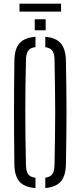

<svg xmlns="http://www.w3.org/2000/svg" viewBox="-20 -1002 431 1028"><path d="M170 5Q110.5 0.5 84.2 -29.5Q58 -59.5 57 -122Q56 -202.5 55.5 -270.5Q55 -338.5 55 -402.5Q55 -466.5 55.5 -533.2Q56 -600 57 -677.5Q58 -740 84.2 -770.2Q110.5 -800.5 170 -805V-750Q141.5 -746 130.5 -729.8Q119.5 -713.5 119 -679Q117 -598.5 116.2 -532.2Q115.5 -466 115.5 -403.8Q115.5 -341.5 116.2 -273.5Q117 -205.5 119 -120.5Q119.5 -85.5 130.5 -69.8Q141.5 -54 170 -50ZM222.5 5V-50.5Q250 -54.5 260.8 -70.2Q271.5 -86 272 -120.5Q273.5 -203 274.5 -270.2Q275.5 -337.5 275.5 -399.5Q275.5 -461.5 274.5 -528.8Q273.5 -596 272 -679Q271.5 -713.5 260.8 -729.5Q250 -745.5 222.5 -749.5V-805Q280 -800 305.8 -769.5Q331.5 -739 333 -677.5Q334.5 -600 335.2 -533.2Q336 -466.5 336 -402.5Q336 -338.5 335.2 -270.5Q334.5 -202.5 333 -122Q331.5 -60 305.8 -30.2Q280 -0.5 222.5 5ZM166 -840V-899H224.5V-840ZM84.5 -982.5H307V-940H84.5Z"/></svg>

Font: Big Shoulders Stencil Text Thin Light
Style: Regular
Weight: 300
Version: Version 2.001